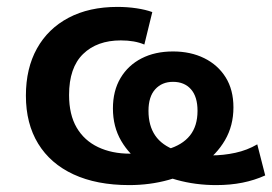

<svg xmlns="http://www.w3.org/2000/svg" viewBox="-20 -526 788 556"><path d="M354 10Q260 10 193 -21Q126 -52 90.5 -110Q55 -168 55 -249Q55 -328 87 -385.5Q119 -443 178.5 -474.5Q238 -506 320 -506Q349 -506 375.5 -502Q402 -498 421 -491L398 -397Q384 -403 367 -406Q350 -409 330 -409Q261 -409 220.5 -369.5Q180 -330 180 -251Q180 -194 202 -156.5Q224 -119 264 -100Q304 -81 356 -81Q421 -81 464.5 -93.5Q508 -106 530 -133.5Q552 -161 552 -205Q552 -246 533 -267.5Q514 -289 481 -289Q449 -289 429.5 -267.5Q410 -246 410 -205Q410 -162 429.5 -133.5Q449 -105 489.5 -90.5Q530 -76 592 -76Q627 -76 661.5 -83.5Q696 -91 725 -108L748 -18Q717 -4 682 3Q647 10 606 10Q546 10 492 -5Q438 -20 396.5 -48.5Q355 -77 331 -118Q307 -159 307 -212Q307 -263 329 -300Q351 -337 390 -357Q429 -377 481 -377Q532 -377 571.5 -357.5Q611 -338 633.5 -302Q656 -266 656 -215Q656 -162 631.5 -120Q607 -78 564.5 -49Q522 -20 468 -5Q414 10 354 10Z"/></svg>

Font: Nunito Sans 9pt
Style: Bold
Weight: 700
Version: Version 3.101;gftools[0.9.27]